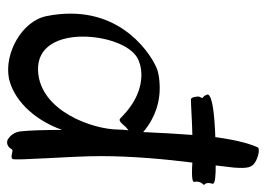

<svg xmlns="http://www.w3.org/2000/svg" viewBox="-123 -603 741 535"><g transform="rotate(90 247.5 -335.5)"><path d="M494 -535C491 -537 490 -542 490 -546C490 -552 492 -555 492 -558C492 -565 466 -566 441 -566L447 -617C450 -657 446 -667 432 -676C418 -685 396 -689 391 -684C382 -664 372 -635 362 -565C220 -560 245 -540 245 -540C245 -534 253 -530 253 -529C253 -526 249 -521 249 -518C249 -511 251 -497 257 -497C274 -497 311 -500 356 -501C353 -461 350 -412 348 -364C325 -384 283 -410 226 -410C212 -410 196 -409 180 -405C156 -400 18 -328 18 -162C18 -141 20 -118 25 -94C39 -26 129 24 199 10C253 -2 311 -52 342 -138C342 -96 343 -49 346 -23C348 -4 359 8 370 14C384 19 393 8 396 2C400 -4 417 8 423 0C428 -8 415 -163 415 -246C415 -335 424 -429 433 -501C445 -500 456 -500 464 -500C484 -500 487 -504 487 -506C487 -508 486 -509 486 -511C486 -527 495 -531 495 -533ZM341 -295C341 -225 290 -76 177 -71C108 -68 82 -130 82 -196C82 -259 105 -326 140 -347C150 -353 167 -359 189 -359C222 -359 264 -346 308 -302C314 -296 317 -296 331 -312C333 -315 338 -319 343 -323C342 -314 341 -303 341 -295Z"/></g></svg>

Font: Oregano
Style: Regular
Weight: 400
Designer: Astigmatic (AOETI)
Foundry: Astigmatic (AOETI)
Version: Version 1.000